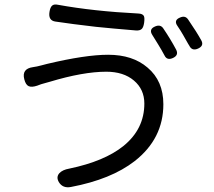

<svg xmlns="http://www.w3.org/2000/svg" viewBox="-20 -788 936 838"><path d="M237 7Q224 -15 239 -32Q253 -47 282 -52Q436 -84 519 -151Q610 -225 610 -336Q610 -398 564.5 -436.5Q519 -475 444 -475Q343 -475 197 -431Q185 -428 179 -426Q159 -421 142 -414Q118 -406 105 -412Q92 -418 86 -442Q74 -488 124 -495Q140 -497 162 -503Q169 -505 185 -509Q353 -549 452 -549Q559 -549 624 -493Q693 -435 693 -333Q693 -183 568 -85Q465 -5 290 28Q254 35 237 7ZM698 -546Q684 -572 671 -593Q656 -618 645 -635Q628 -661 658 -673Q680 -682 692 -665Q724 -618 749 -571Q761 -547 735 -535Q709 -523 698 -546ZM806 -589Q804 -592 801 -597Q787 -622 780 -634Q770 -652 755 -674Q736 -700 767 -712Q789 -721 801 -703Q840 -646 859 -611Q871 -588 844.5 -576Q818 -564 806 -589ZM574 -655Q465 -664 398 -671Q294 -683 221 -694Q190 -699 196 -736Q199 -756 207.5 -763.5Q216 -771 234 -767Q388 -739 584 -729Q603 -728 608 -718Q612 -710 609 -688Q606 -669 599 -662Q591 -654 574 -655Z"/></svg>

Font: GenSenRounded JP R
Style: Regular
Weight: 400
Version: Version 1.501;PS 1;hotconv 16.6.51;makeotf.lib2.5.65220